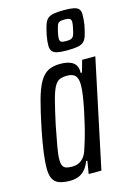

<svg xmlns="http://www.w3.org/2000/svg" viewBox="-116 -808 593 874"><g transform="rotate(-15 180.0 -371.0)"><path d="M105 8Q74 8 53.5 1Q33 -6 23.5 -24Q14 -42 14 -74Q14 -106 20 -150Q26 -194 38 -254Q54 -332 68 -383.5Q82 -435 99 -464.5Q116 -494 139 -506Q162 -518 195 -518Q222 -518 240.5 -511.5Q259 -505 268 -491Q277 -477 276 -454H282L298 -510H360L252 0H192L202 -60H196Q185 -31 169.5 -16.5Q154 -2 137.5 3Q121 8 105 8ZM128 -52Q147 -52 160.5 -58.5Q174 -65 184.5 -78Q195 -91 202 -114Q208 -131 216 -158.5Q224 -186 232 -219Q240 -252 247 -286Q254 -320 258.5 -350Q263 -380 263 -400Q263 -432 251 -445Q239 -458 212 -458Q192 -458 177.5 -452Q163 -446 152 -425.5Q141 -405 130.5 -364.5Q120 -324 105 -255Q93 -194 86.5 -157Q80 -120 80 -99Q80 -79 85 -69Q90 -59 100.5 -55.5Q111 -52 128 -52ZM243 -569Q214 -569 197.5 -572.5Q181 -576 173.5 -585.5Q166 -595 166 -612Q166 -621 167 -632.5Q168 -644 171 -660Q177 -689 183 -707Q189 -725 199 -734Q209 -743 227.5 -746.5Q246 -750 276 -750Q305 -750 322 -746.5Q339 -743 346 -734Q353 -725 353 -709Q353 -699 352 -686.5Q351 -674 349 -660Q343 -631 337.5 -613Q332 -595 322 -585.5Q312 -576 293.5 -572.5Q275 -569 243 -569ZM250 -611Q267 -611 275 -615Q283 -619 287 -629Q291 -639 295 -660Q297 -668 298 -675.5Q299 -683 299 -688Q299 -699 292.5 -703.5Q286 -708 269 -708Q252 -708 244 -704.5Q236 -701 232.5 -691Q229 -681 224 -660Q222 -651 221 -643.5Q220 -636 220 -631Q220 -619 226.5 -615Q233 -611 250 -611Z"/></g></svg>

Font: Saira UltraCondensed Medium
Style: Italic
Weight: 500
Width: 1
Italic angle: -12°
Designer: Hector Gatti with collaboration of the Omnibus-Type team
Foundry: Omnibus-Type
Version: Version 1.101